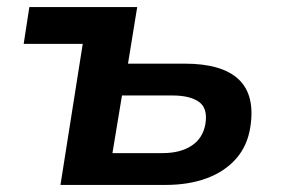

<svg xmlns="http://www.w3.org/2000/svg" viewBox="-20 -523 799 543"><path d="M151 0 214 -399H47L63 -503H368L342 -343H502Q608 -343 655 -298.5Q702 -254 688 -164Q680 -111 648 -74.5Q616 -38 565 -19Q514 0 448 0ZM298 -90H440Q490 -90 522 -111Q554 -132 561 -173Q568 -217 542.5 -235Q517 -253 467 -253H325Z"/></svg>

Font: Nunito Sans 6pt
Style: Bold Italic
Weight: 700
Italic angle: -9°
Version: Version 3.101;gftools[0.9.27]